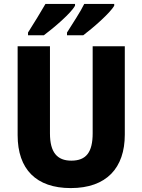

<svg xmlns="http://www.w3.org/2000/svg" viewBox="-20 -950 726 980"><path d="M563 -921V-930H410C392 -892 352 -832 322 -784V-770H405C454 -807 543 -884 563 -921ZM363 -921V-930H212C191 -893 154 -833 123 -784V-770H204C256 -809 343 -883 363 -921ZM617 -263V-714H453V-270C453 -173 420 -130 344 -130C272 -130 235 -172 235 -269V-714H70V-260C70 -86 165 10 341 10C524 10 617 -93 617 -263Z"/></svg>

Font: Noto Sans Lao Looped SemiCondensed ExtraBold
Style: Regular
Weight: 800
Width: 4
Designer: Mark Frömberg, Ben Mitchell
Foundry: The Fontpad Ltd
Version: Version 1.002